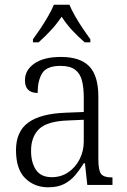

<svg xmlns="http://www.w3.org/2000/svg" viewBox="-20 -786 541 816"><path d="M185 10Q126 10 87 -28.5Q48 -67 48 -148Q48 -227 100 -265Q152 -303 259 -307L336 -310V-372Q336 -413 328.5 -443Q321 -473 299.5 -489.5Q278 -506 237 -506Q179 -506 159.5 -475Q140 -444 140 -391Q86 -391 86 -445Q86 -488 126 -516Q166 -544 239 -544Q321 -544 359.5 -504Q398 -464 398 -375V-111Q398 -62 409.5 -47Q421 -32 454 -32H458V0H351L341 -92H336Q320 -66 300.5 -42.5Q281 -19 253.5 -4.5Q226 10 185 10ZM200 -33Q240 -33 270.5 -54Q301 -75 318.5 -109.5Q336 -144 336 -185V-277L269 -274Q181 -271 146.5 -238Q112 -205 112 -145Q112 -95 133 -64Q154 -33 200 -33ZM120 -619Q134 -638 151.5 -664Q169 -690 184.5 -717Q200 -744 209 -766H275Q284 -744 299.5 -717Q315 -690 332.5 -664Q350 -638 364 -619V-606H340Q310 -632 286 -658Q262 -684 242 -715Q221 -684 197 -658Q173 -632 144 -606H120Z"/></svg>

Font: Noto Serif Tamil SemiCondensed Light
Style: Italic
Weight: 300
Width: 4
Italic angle: -12°
Designer: Indian Type Foundry, Tom Grace, and the Monotype Design Team
Foundry: Monotype Imaging Inc.
Version: Version 2.003; ttfautohint (v1.8.4.7-5d5b)